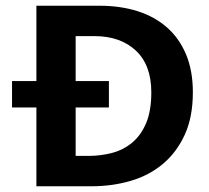

<svg xmlns="http://www.w3.org/2000/svg" viewBox="-20 -650 731 670"><path d="M327 -630Q400 -630 460 -611Q520 -592 563 -554Q606 -516 629.5 -459.5Q653 -403 653 -328Q653 -242 625 -180.5Q597 -119 549 -78.5Q501 -38 436.5 -19Q372 0 299 0H107V-275H22V-367H107V-630ZM360 -367V-275H244V-106H290Q332 -106 371.5 -116.5Q411 -127 441.5 -152.5Q472 -178 490 -220.5Q508 -263 508 -328Q508 -423 454 -473.5Q400 -524 309 -524H244V-367Z"/></svg>

Font: Mukta Vaani
Style: Bold
Weight: 700
Designer: Noopur Datye, Girish Dalvi, Yashodeep Gholap, Pallavi Karambelkar
Foundry: Ek Type
Version: Version 2.538;PS 1.000;hotconv 16.6.51;makeotf.lib2.5.65220;